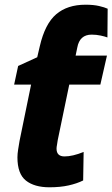

<svg xmlns="http://www.w3.org/2000/svg" viewBox="-20 -785 477 815"><path d="M190 10Q236 10 271.5 2Q307 -6 333 -19L335 -140Q288 -121 254 -121Q220 -121 220 -154Q220 -161 222 -170.5Q224 -180 225 -190L274 -426H406L434 -549H301L308 -583Q318 -638 369 -638Q389 -638 407.5 -634Q426 -630 436 -626L437 -748Q424 -754 400.5 -759.5Q377 -765 343 -765Q266 -765 218.5 -724.5Q171 -684 149 -589L138 -542L57 -505L40 -426H112L63 -187Q60 -169 57 -150.5Q54 -132 54 -117Q54 -47 90 -18.5Q126 10 190 10Z"/></svg>

Font: Noto Sans Display Extra
Style: Italic
Weight: 800
Italic angle: -12°
Designer: Monotype Design Team
Foundry: Monotype Imaging Inc.
Version: Version 1.900